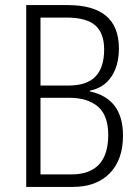

<svg xmlns="http://www.w3.org/2000/svg" viewBox="-20 -734 547 754"><path d="M246 -714Q447 -714 447 -544Q447 -477 417.5 -433Q388 -389 333 -378V-375Q463 -347 463 -202Q463 -106 410.5 -53Q358 0 266 0H83V-714ZM248 -398Q321 -398 355 -433.5Q389 -469 389 -540Q389 -603 354.5 -634Q320 -665 241 -665H139V-398ZM139 -350V-49H259Q405 -49 405 -204Q405 -281 364.5 -315.5Q324 -350 251 -350Z"/></svg>

Font: Noto Sans Sinhala Condensed Light
Style: Regular
Weight: 300
Width: 3
Designer: Jelle Bosma - Monotype Design Team
Foundry: Monotype Imaging Inc.
Version: Version 2.006; ttfautohint (v1.8.4.7-5d5b)